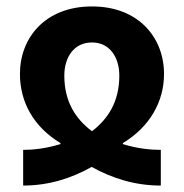

<svg xmlns="http://www.w3.org/2000/svg" viewBox="-20 -577 571 597"><path d="M52 0C132 0 203 -23 265 -58C328 -23 399 0 480 0V-111C447 -111 407 -115 362 -129V-132C446 -183 490 -261 490 -347C490 -460 411 -557 266 -557C121 -557 42 -460 42 -347C42 -260 84 -183 168 -132V-129C122 -115 84 -111 52 -111ZM266 -169C214 -208 180 -262 180 -342C180 -399 210 -445 266 -445C321 -445 351 -399 351 -342C351 -262 317 -208 266 -169Z"/></svg>

Font: Noto Sans Georgian Condensed Bold
Style: Regular
Weight: 700
Width: 3
Designer: Monotype Design Team, Akaki Razmadze
Foundry: Google LLC
Version: Version 2.005